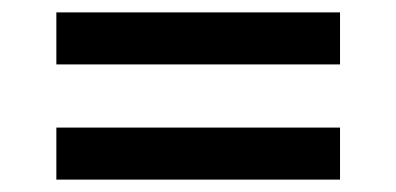

<svg xmlns="http://www.w3.org/2000/svg" viewBox="-20 -465 640 310"><path d="M529 -445V-361H71V-445ZM529 -259V-175H71V-259Z"/></svg>

Font: BioRhyme ExtraBold
Style: Regular
Weight: 400
Version: Version 1.600;gftools[0.9.33]